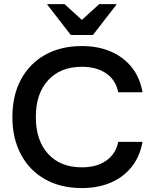

<svg xmlns="http://www.w3.org/2000/svg" viewBox="-20 -911 736 942"><path d="M381.7 11.7Q278.3 11.7 201.7 -31.2Q125 -74.2 82.9 -152.9Q40.8 -231.7 40.8 -336.7Q40.8 -443.3 82.9 -521.2Q125 -599.2 201.7 -642.1Q278.3 -685 381.7 -685Q461.7 -685 524.2 -657.9Q586.7 -630.8 626.7 -580.4Q666.7 -530 679.2 -458.3H560Q548.3 -518.3 501.2 -550.8Q454.2 -583.3 381.7 -583.3Q276.7 -583.3 216.2 -517.5Q155.8 -451.7 155.8 -336.7Q155.8 -221.7 216.2 -155.8Q276.7 -90 381.7 -90Q454.2 -90 501.2 -122.9Q548.3 -155.8 560 -215H679.2Q666.7 -144.2 626.7 -93.3Q586.7 -42.5 524.2 -15.4Q461.7 11.7 381.7 11.7ZM327.5 -739.2 212.5 -887.5V-890.8H296.7L381.7 -813.3L466.7 -890.8H550.8V-887.5L435.8 -739.2Z"/></svg>

Font: Funnel Display Medium
Style: Regular
Weight: 500
Designer: NORD ID, Kristian Moeller
Foundry: Dicotype
Version: Version 1.000